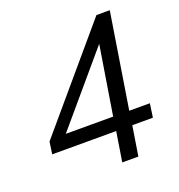

<svg xmlns="http://www.w3.org/2000/svg" viewBox="-128 -812 856 919"><g transform="rotate(-20 300.0 -352.5)"><path d="M339 0 363 -151H37L46 -213L464 -705H532L455 -221H560L550 -151H445L421 0ZM373 -221 435 -606H459L114 -200L117 -221Z"/></g></svg>

Font: Nunito Sans 12pt ExtraLight 12pt
Style: Italic
Weight: 400
Italic angle: -9°
Version: Version 3.101;gftools[0.9.27]